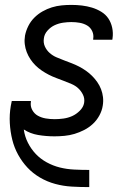

<svg xmlns="http://www.w3.org/2000/svg" viewBox="-20 -548 540 783"><path d="M343 215Q308 215 273 213Q238 211 205 202Q172 193 143 176Q114 159 92 135.5Q70 112 54 83Q38 54 30 21.5Q22 -11 20 -46Q18 -81 24 -116Q25 -121 26 -126Q27 -131 28 -136H106V-133Q103 -115 111.5 -99.5Q120 -84 134.5 -76Q149 -68 166.5 -65Q184 -62 203 -62Q220 -62 238.5 -64.5Q257 -67 274 -74.5Q291 -82 305.5 -96.5Q320 -111 323 -128Q326 -146 318.5 -161.5Q311 -177 299 -188Q287 -199 271.5 -205.5Q256 -212 240.5 -218Q225 -224 209 -230Q193 -236 178.5 -243.5Q164 -251 150 -260.5Q136 -270 124.5 -281.5Q113 -293 104 -306.5Q95 -320 89 -335.5Q83 -351 81 -368Q79 -385 82 -403Q86 -423 95.5 -442Q105 -461 120 -476Q135 -491 153.5 -501.5Q172 -512 191.5 -518Q211 -524 231 -526Q251 -528 271 -528Q293 -528 314 -525.5Q335 -523 355 -517Q375 -511 393 -500Q411 -489 422 -472.5Q433 -456 437.5 -435Q442 -414 439 -392L438 -386H360V-389Q363 -406 356 -421Q349 -436 335.5 -444Q322 -452 305.5 -455Q289 -458 271 -458Q255 -458 237.5 -455.5Q220 -453 203.5 -445.5Q187 -438 174 -423.5Q161 -409 159 -392Q156 -374 163 -358.5Q170 -343 182.5 -332Q195 -321 210 -314.5Q225 -308 241 -302Q257 -296 272.5 -290Q288 -284 302.5 -276.5Q317 -269 330.5 -259.5Q344 -250 355.5 -238.5Q367 -227 376.5 -213.5Q386 -200 392 -184.5Q398 -169 400 -152Q402 -135 399 -117Q396 -97 385.5 -77.5Q375 -58 359 -43Q343 -28 323.5 -18Q304 -8 284 -2Q264 4 243 6Q222 8 202 8Q168 8 135.5 2.5Q103 -3 77 -20Q81 9 94 34.5Q107 60 126 80Q145 100 170.5 114Q196 128 224 135Q252 142 282.5 143.5Q313 145 343 145H344V215Z"/></svg>

Font: Iosevka Curly
Style: Italic
Weight: 400
Italic angle: -9°
Monospace: yes
Designer: Belleve Invis
Foundry: Belleve Invis
Version: Version 22.1.2; ttfautohint (v1.8.4)